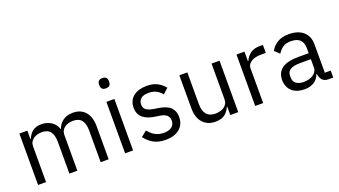

<svg xmlns="http://www.w3.org/2000/svg" viewBox="-62 -1269 3198 1810"><g transform="rotate(-20 1537.5 -364.0)"><path d="M85 0V-516H165V-432H169Q178 -452 189.5 -469.5Q201 -487 217.5 -500Q234 -513 256 -520.5Q278 -528 308 -528Q359 -528 402 -503.5Q445 -479 466 -423H468Q482 -465 520.5 -496.5Q559 -528 625 -528Q704 -528 748.5 -476.5Q793 -425 793 -331V0H713V-317Q713 -386 686 -421Q659 -456 600 -456Q576 -456 554.5 -450Q533 -444 516 -432Q499 -420 489 -401.5Q479 -383 479 -358V0H399V-317Q399 -386 372 -421Q345 -456 288 -456Q264 -456 242 -450Q220 -444 203 -432Q186 -420 175.5 -401.5Q165 -383 165 -358V0Z M998 -637Q972 -637 960.5 -649.5Q949 -662 949 -682V-695Q949 -715 960.5 -727.5Q972 -740 998 -740Q1024 -740 1035.5 -727.5Q1047 -715 1047 -695V-682Q1047 -662 1035.5 -649.5Q1024 -637 998 -637ZM958 -516H1038V0H958Z M1363 12Q1291 12 1242.5 -15.5Q1194 -43 1159 -89L1216 -135Q1246 -97 1283 -76.5Q1320 -56 1369 -56Q1420 -56 1448.5 -78Q1477 -100 1477 -140Q1477 -170 1457.5 -191.5Q1438 -213 1387 -221L1346 -227Q1310 -232 1280 -242.5Q1250 -253 1227.5 -270.5Q1205 -288 1192.5 -314Q1180 -340 1180 -376Q1180 -414 1194 -442.5Q1208 -471 1232.5 -490Q1257 -509 1291 -518.5Q1325 -528 1364 -528Q1427 -528 1469.5 -506Q1512 -484 1544 -445L1491 -397Q1474 -421 1441 -440.5Q1408 -460 1358 -460Q1308 -460 1282.5 -438.5Q1257 -417 1257 -380Q1257 -342 1282.5 -325Q1308 -308 1356 -300L1396 -294Q1482 -281 1518 -244.5Q1554 -208 1554 -149Q1554 -74 1503 -31Q1452 12 1363 12Z M2013 -84H2009Q2001 -66 1989.5 -48.5Q1978 -31 1961 -17.5Q1944 -4 1920 4Q1896 12 1864 12Q1784 12 1737 -39.5Q1690 -91 1690 -185V-516H1770V-199Q1770 -60 1888 -60Q1912 -60 1934.5 -66Q1957 -72 1974.5 -84Q1992 -96 2002.5 -114.5Q2013 -133 2013 -159V-516H2093V0H2013Z M2263 0V-516H2343V-421H2348Q2362 -458 2398 -487Q2434 -516 2497 -516H2528V-436H2481Q2416 -436 2379.5 -411.5Q2343 -387 2343 -350V0Z M3001 0Q2956 0 2936.5 -24Q2917 -48 2912 -84H2907Q2890 -36 2851 -12Q2812 12 2758 12Q2676 12 2630.5 -30Q2585 -72 2585 -144Q2585 -217 2638.5 -256Q2692 -295 2805 -295H2907V-346Q2907 -401 2877 -430Q2847 -459 2785 -459Q2738 -459 2706.5 -438Q2675 -417 2654 -382L2606 -427Q2627 -469 2673 -498.5Q2719 -528 2789 -528Q2883 -528 2935 -482Q2987 -436 2987 -354V-70H3046V0ZM2771 -56Q2801 -56 2826 -63Q2851 -70 2869 -83Q2887 -96 2897 -113Q2907 -130 2907 -150V-235H2801Q2732 -235 2700.5 -215Q2669 -195 2669 -157V-136Q2669 -98 2696.5 -77Q2724 -56 2771 -56Z"/></g></svg>

Font: IBM Plex Sans KR
Style: Regular
Weight: 400
Designer: Mike Abbink; Paul van der Laan; Pieter van Rosmalen; Wujin Sim; Chorong Kim; Dohee Lee;
Foundry: Sandoll Inc.
Version: Version 1.000